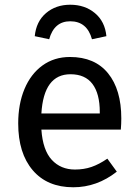

<svg xmlns="http://www.w3.org/2000/svg" viewBox="-20 -780 584 812"><path d="M491 -232H155Q161 -145 199 -104Q237 -63 297 -63Q335 -63 367 -74Q399 -85 434 -109L474 -54Q390 12 290 12Q180 12 118.5 -60Q57 -132 57 -258Q57 -340 83.5 -403.5Q110 -467 159.5 -503Q209 -539 276 -539Q381 -539 437 -470Q493 -401 493 -279Q493 -256 491 -232ZM402 -306Q402 -384 371 -425Q340 -466 278 -466Q165 -466 155 -300H402ZM430 -627 369 -614Q348 -690 277 -690Q209 -690 188 -614L127 -627Q133 -689 174.5 -724.5Q216 -760 277 -760Q339 -760 381.5 -724.5Q424 -689 430 -627Z"/></svg>

Font: FiraGO
Style: Regular
Weight: 400
Designer: bBox Type
Foundry: bBox Type GmbH
Version: Version 1.001;April 20, 2020;FontCreator 12.0.0.2555 64-bit